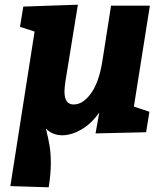

<svg xmlns="http://www.w3.org/2000/svg" viewBox="-20 -561 716 816"><path d="M617 -537 549 -108 615 -86 601 1 386 6 402 -83Q369 -36 327.5 -11.5Q286 13 246 14Q202 14 175 -15Q185 25 190.5 57.5Q196 90 196 133Q196 178 187 235L24 230L127 -427L65 -447L79 -533L311 -541L258 -215Q254 -185 254 -172Q254 -117 293 -117Q333 -117 367 -164.5Q401 -212 415 -301L452 -537Z"/></svg>

Font: Bitter Pro ExtraBold
Style: Italic
Weight: 800
Italic angle: -9°
Designer: Sol Matas, and Bitter project Authors
Foundry: Sol Matas
Version: Version 1.010